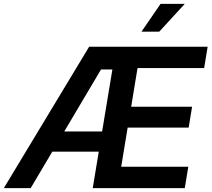

<svg xmlns="http://www.w3.org/2000/svg" viewBox="-49 -968 1089 988"><path d="M-29.3 0 409.7 -727.5H1019.5L1001.5 -617.7H658.7L626 -418.9H939.5L921.9 -311.5H607.9L574.7 -109.9H919.9L901.9 0H428.2L529.3 -610.4H470.7L108.9 0ZM169.4 -187.5 186.5 -291.5H535.6L518.6 -187.5ZM679.2 -805.2 777.3 -948.2H901.9L770.5 -805.2Z"/></svg>

Font: Inter 24pt SemiBold
Style: Italic
Weight: 600
Italic angle: -9.3988°
Designer: Rasmus Andersson
Foundry: rsms
Version: Version 4.001;git-66647c0bb